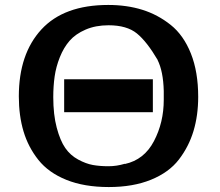

<svg xmlns="http://www.w3.org/2000/svg" viewBox="-20 -735 888 775"><path d="M56 -346Q56 -517 147 -616Q238 -715 417 -715Q492 -715 554.5 -695.5Q617 -676 669 -634.5Q721 -593 750.5 -519Q780 -445 780 -344Q780 -269 761 -206Q742 -143 702 -91Q662 -39 589.5 -9.5Q517 20 419 20Q320 20 248 -9Q176 -38 135 -89.5Q94 -141 75 -204.5Q56 -268 56 -346ZM195 -343Q195 -272 209 -219.5Q223 -167 243.5 -137.5Q264 -108 295.5 -91Q327 -74 355 -69Q383 -64 418 -64Q451 -64 484 -74V-73Q562 -90 601.5 -165.5Q641 -241 641 -332V-368Q639 -447 616 -493L617 -492Q573 -567 532.5 -600Q492 -633 418 -633Q366 -633 325.5 -615.5Q285 -598 261 -570.5Q237 -543 221.5 -504Q206 -465 200.5 -426Q195 -387 195 -343ZM239 -282V-415H597V-282Z"/></svg>

Font: Coval
Style: ExtraBold
Weight: 800
Foundry: Context Ltd
Version: Version 001.000